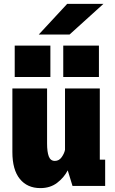

<svg xmlns="http://www.w3.org/2000/svg" viewBox="-20 -954 590 985"><path d="M187 11Q120 11 81.8 -36Q43.5 -83 43.5 -174V-500H221.5V-217.5Q221.5 -175 230.2 -151.8Q239 -128.5 261.5 -128.5Q283 -128.5 296.5 -147.8Q310 -167 313.5 -185.5V-500H492V-135H519.5V0H352L327.5 -80Q308 -42.5 272.8 -15.8Q237.5 11 187 11ZM55.5 -720H238.5V-559H55.5ZM304.5 -720H487.5V-559H304.5ZM337 -777H179L324.5 -934H510.5Z"/></svg>

Font: Trispace SemiCondensed ExtraBold
Style: Regular
Weight: 800
Width: 4
Designer: Tyler Finck
Foundry: Etcetera Type Company
Version: Version 1.210; ttfautohint (v1.8.3)